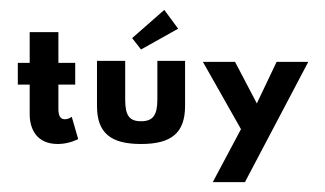

<svg xmlns="http://www.w3.org/2000/svg" viewBox="-20 -287 657 388"><path d="M40 -160H16V-116H40V-56C40 -29 52 4 97 4C120 4 138 -6 138 -6L125 -51C125 -51 119 -46 111 -46C102 -46 98 -53 98 -67V-116H132V-160H98V-222H40Z M176 -164V-73C176 -18 204 4 265 4C326 4 354 -18 354 -73V-164H298V-86C298 -54 289 -42 265 -42C241 -42 233 -54 233 -86V-164ZM247 -210 265 -187 340 -229 312 -267Z M539 -162 499 -78 455 -162H390L467 -26L410 81H475L603 -162Z"/></svg>

Font: Hussar Tani
Style: Dwa
Weight: 700
Foundry: Cannot Into Space Fonts
Version: Version 0.92